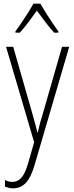

<svg xmlns="http://www.w3.org/2000/svg" viewBox="-20 -784 402 1046"><path d="M13 -529H52L156 -166Q169 -122 174 -101Q179 -80 183 -63H186Q192 -90 198.5 -114.5Q205 -139 214 -167L318 -529H357L169 113Q149 182 121 212Q93 242 51 242Q39 242 28.5 239.5Q18 237 7 233V197Q28 207 48 207Q75 207 95.5 185.5Q116 164 133 106L166 -9ZM200 -764Q213 -741 231.5 -711.5Q250 -682 268.5 -655Q287 -628 298 -613V-606H275Q252 -631 227 -664Q202 -697 181 -726Q161 -698 135.5 -664Q110 -630 88 -606H64V-613Q78 -632 96.5 -659Q115 -686 132.5 -714Q150 -742 162 -764Z"/></svg>

Font: Noto Sans Thai Cond ExtLt
Style: Regular
Weight: 200
Width: 3
Designer: Monotype Design Team
Foundry: Monotype Imaging Inc.
Version: Version 2.002; ttfautohint (v1.8.4.7-5d5b)